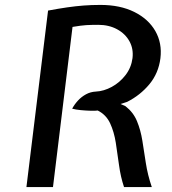

<svg xmlns="http://www.w3.org/2000/svg" viewBox="-20 -761 698 781"><path d="M87.5 0 175.5 -718Q218.5 -726 253 -731Q287.5 -736 320 -738.5Q352.5 -741 388.5 -741Q468.5 -741 526 -712.5Q583.5 -684 611.8 -634.8Q640 -585.5 632.5 -524Q625 -463.5 587.8 -418.5Q550.5 -373.5 497 -346.5L470.5 -338L490.5 -329Q522.5 -304 537.2 -268.2Q552 -232.5 559 -189.2Q566 -146 573.2 -98Q580.5 -50 597.5 0H484.5Q470.5 -42 464.2 -89Q458 -136 451 -180.5Q444 -225 427.8 -259.8Q411.5 -294.5 377.5 -311.5Q369 -310 349.8 -310.5Q330.5 -311 309 -313Q287.5 -315 273.5 -319Q283 -336.5 297.2 -352Q311.5 -367.5 330 -377.5Q348.5 -387.5 370 -388.5Q402.5 -390 435 -407.8Q467.5 -425.5 490.8 -455.8Q514 -486 519 -524.5Q523.5 -562.5 506.5 -593.2Q489.5 -624 456.2 -642Q423 -660 379.5 -660Q352 -660 331 -658.8Q310 -657.5 275 -651.5L195.5 0Z"/></svg>

Font: Expletus Sans Medium
Style: Italic
Weight: 500
Italic angle: -7°
Version: Version 7.500